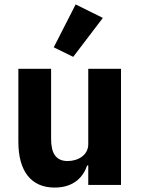

<svg xmlns="http://www.w3.org/2000/svg" viewBox="-20 -836 636 868"><path d="M445 -755 322 -816 223 -622 311 -579ZM379 0H527V-525H379V-184C379 -134 332 -108 286 -108C232 -108 211 -144 211 -208V-525H63V-195C63 -63 120 12 227 12C313 12 356 -35 374 -88H379Z"/></svg>

Font: IBM Plex Devanagari
Style: Bold
Weight: 700
Designer: Mike Abbink, Paul van der Laan, Pieter van Rosmalen, Erin McLaughlin
Foundry: Bold Monday
Version: Version 1.0